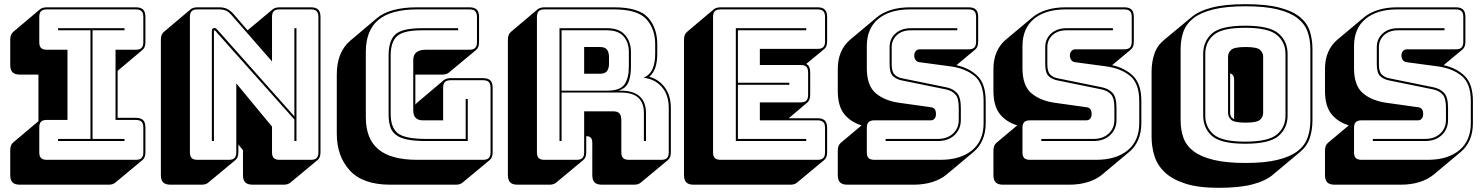

<svg xmlns="http://www.w3.org/2000/svg" viewBox="-20 -765 7085 919"><path d="M501 119H75Q51 119 40 108Q29 97 29 73V-46Q29 -59 32.5 -68Q36 -77 43 -83L164 -185V-408H75Q51 -408 40 -419Q29 -430 29 -454V-575Q29 -588 32.5 -597Q36 -606 43 -612L172 -721Q177 -725 185.5 -727.5Q194 -730 204 -730H630Q654 -730 665 -719Q676 -708 676 -684V-563Q676 -550 672.5 -541Q669 -532 662 -526L543 -426V-201H630Q654 -201 665 -190Q676 -179 676 -155V-36Q676 -23 672.5 -14Q669 -5 662 1L532 109Q528 113 519.5 116Q511 119 501 119ZM204 0H630Q649 0 657.5 -8.5Q666 -17 666 -36V-155Q666 -174 657.5 -182.5Q649 -191 630 -191H533V-527H630Q649 -527 657.5 -535.5Q666 -544 666 -563V-684Q666 -703 657.5 -711.5Q649 -720 630 -720H204Q185 -720 176.5 -711.5Q168 -703 168 -684V-563Q168 -544 176.5 -535.5Q185 -527 204 -527H303V-191H204Q185 -191 176.5 -182.5Q168 -174 168 -155V-36Q168 -17 176.5 -8.5Q185 0 204 0ZM576 -90H258V-100H413V-620H258V-630H576V-620H423V-100H576Z M1021 -622 1389 -208V-630H1399V-90H1389V-193L1011 -617Q1010 -618 1008.5 -619Q1007 -620 1006 -620Q1005 -620 1004.5 -619Q1004 -618 1004 -617V-90H994V-619Q994 -625 998 -628Q1002 -631 1006 -631Q1010 -631 1013 -629Q1016 -627 1021 -622ZM1075 0Q1094 0 1102.5 -8.5Q1111 -17 1111 -36V-366L1282 -159V-36Q1282 -17 1290.5 -8.5Q1299 0 1318 0H1468Q1487 0 1495.5 -8.5Q1504 -17 1504 -36V-684Q1504 -703 1495.5 -711.5Q1487 -720 1468 -720H1318Q1299 -720 1290.5 -711.5Q1282 -703 1282 -684V-471L1088 -693Q1075 -708 1061.5 -714Q1048 -720 1029 -720H925Q906 -720 897.5 -711.5Q889 -703 889 -684V-36Q889 -17 897.5 -8.5Q906 0 925 0ZM1107 1 977 109Q973 113 964.5 116Q956 119 946 119H796Q772 119 761 108Q750 97 750 73V-575Q750 -588 753.5 -597Q757 -606 764 -612L893 -721Q898 -725 906.5 -727.5Q915 -730 925 -730H1029Q1051 -730 1066 -723Q1081 -716 1096 -700L1165 -620L1286 -721Q1291 -725 1299.5 -727.5Q1308 -730 1318 -730H1468Q1492 -730 1503 -719Q1514 -708 1514 -684V-36Q1514 -23 1510.5 -14Q1507 -5 1500 1L1370 109Q1366 113 1357.5 116Q1349 119 1339 119H1189Q1165 119 1154 108Q1143 97 1143 73V-46L1121 -73V-36Q1121 -23 1117.5 -14Q1114 -5 1107 1Z M2163 119H1848Q1717 119 1654.5 51Q1592 -17 1592 -125V-407Q1592 -462 1608 -502Q1624 -542 1655 -569L1784 -678Q1815 -704 1863.5 -717Q1912 -730 1977 -730H2227Q2251 -730 2262 -719Q2273 -708 2273 -684V-563Q2273 -550 2269.5 -541Q2266 -532 2259 -526L2129 -418Q2125 -414 2116.5 -411Q2108 -408 2098 -408H1968V-264Q1969 -266 1971.5 -268.5Q1974 -271 1976 -273L2105 -382Q2110 -386 2118.5 -388.5Q2127 -391 2137 -391H2292Q2316 -391 2327 -380Q2338 -369 2338 -345V-36Q2338 -23 2334.5 -14Q2331 -5 2324 1L2194 109Q2190 113 2181.5 116Q2173 119 2163 119ZM2292 0Q2311 0 2319.5 -8.5Q2328 -17 2328 -36V-345Q2328 -364 2319.5 -372.5Q2311 -381 2292 -381H2137Q2118 -381 2109.5 -372.5Q2101 -364 2101 -345V-189H2004Q1981 -189 1969.5 -201Q1958 -213 1958 -238V-477Q1958 -502 1973 -514.5Q1988 -527 2019 -527H2227Q2246 -527 2254.5 -535.5Q2263 -544 2263 -563V-684Q2263 -703 2254.5 -711.5Q2246 -720 2227 -720H1977Q1852 -720 1791.5 -670Q1731 -620 1731 -516V-204Q1731 -100 1791.5 -50Q1852 0 1977 0ZM2020 -90Q1965 -90 1930 -97Q1895 -104 1875 -119.5Q1855 -135 1847.5 -159.5Q1840 -184 1840 -219V-499Q1840 -570 1872 -600Q1904 -630 2000 -630H2173V-620H2000Q1912 -620 1881 -592.5Q1850 -565 1850 -499V-219Q1850 -154 1884.5 -127Q1919 -100 2020 -100H2209V-291H2219V-90Z M2886 -620H2668V-331H2886Q2948 -331 2969 -361Q2990 -391 2990 -446V-516Q2990 -562 2964.5 -591Q2939 -620 2886 -620ZM2776 -540H2851Q2877 -540 2886 -526.5Q2895 -513 2895 -493V-459Q2895 -439 2886 -425.5Q2877 -412 2851 -412H2776ZM2668 -90H2658V-630H2886Q2944 -630 2972 -597.5Q3000 -565 3000 -516V-447Q3000 -401 2988 -371.5Q2976 -342 2940 -331H2951Q3012 -331 3042 -303.5Q3072 -276 3072 -224V-90H3062V-224Q3062 -273 3035 -297.5Q3008 -322 2951 -322H2668ZM2740 0Q2759 0 2767.5 -8.5Q2776 -17 2776 -36V-232H2916Q2937 -232 2945.5 -221.5Q2954 -211 2954 -189V-36Q2954 -17 2962.5 -8.5Q2971 0 2990 0H3145Q3164 0 3172.5 -8.5Q3181 -17 3181 -36V-248Q3181 -311 3147.5 -349Q3114 -387 3060 -393Q3091 -406 3103.5 -435.5Q3116 -465 3116 -507V-553Q3116 -627 3073.5 -673.5Q3031 -720 2919 -720H2586Q2567 -720 2558.5 -711.5Q2550 -703 2550 -684V-36Q2550 -17 2558.5 -8.5Q2567 0 2586 0ZM2772 1 2642 109Q2638 113 2629.5 116Q2621 119 2611 119H2457Q2433 119 2422 108Q2411 97 2411 73V-575Q2411 -588 2414.5 -597Q2418 -606 2425 -612L2554 -721Q2559 -725 2567.5 -727.5Q2576 -730 2586 -730H2919Q3038 -730 3082 -680.5Q3126 -631 3126 -553V-507Q3126 -470 3117 -442.5Q3108 -415 3088 -398H3087Q3134 -385 3162.5 -346Q3191 -307 3191 -248V-36Q3191 -23 3187.5 -14Q3184 -5 3177 1L3047 109Q3043 113 3034.5 116Q3026 119 3016 119H2861Q2837 119 2826 108Q2815 97 2815 73V-80Q2815 -96 2809 -104.5Q2803 -113 2787 -113H2786V-36Q2786 -23 2782.5 -14Q2779 -5 2772 1Z M3764 119H3300Q3276 119 3265 108Q3254 97 3254 73V-575Q3254 -588 3257.5 -597Q3261 -606 3268 -612L3397 -721Q3402 -725 3410.5 -727.5Q3419 -730 3429 -730H3893Q3917 -730 3928 -719Q3939 -708 3939 -684V-567Q3939 -554 3935.5 -545Q3932 -536 3925 -530L3839 -459Q3849 -454 3853.5 -444Q3858 -434 3858 -418V-311Q3858 -298 3854.5 -289Q3851 -280 3844 -274L3755 -199H3893Q3917 -199 3928 -188Q3939 -177 3939 -153V-36Q3939 -23 3935.5 -14Q3932 -5 3925 1L3795 109Q3791 113 3782.5 116Q3774 119 3764 119ZM3893 0Q3912 0 3920.5 -8.5Q3929 -17 3929 -36V-153Q3929 -172 3920.5 -180.5Q3912 -189 3893 -189H3617V-275H3812Q3831 -275 3839.5 -283.5Q3848 -292 3848 -311V-418Q3848 -437 3839.5 -445.5Q3831 -454 3812 -454H3617V-531H3893Q3912 -531 3920.5 -539.5Q3929 -548 3929 -567V-684Q3929 -703 3920.5 -711.5Q3912 -720 3893 -720H3429Q3410 -720 3401.5 -711.5Q3393 -703 3393 -684V-36Q3393 -17 3401.5 -8.5Q3410 0 3429 0ZM3839 -100V-90H3502V-630H3839V-620H3512V-369H3758V-359H3512V-100Z M4036 119Q4012 119 4001 108Q3990 97 3990 73V-44Q3990 -57 3993.5 -66Q3997 -75 4004 -81L4104 -165Q4051 -181 4020.5 -219.5Q3990 -258 3990 -330V-435Q3990 -480 4005 -515Q4020 -550 4048 -574L4178 -683Q4205 -705 4245 -717.5Q4285 -730 4336 -730H4616Q4640 -730 4651 -719Q4662 -708 4662 -684V-565Q4662 -552 4658.5 -543Q4655 -534 4648 -528L4558 -453Q4621 -439 4659.5 -400.5Q4698 -362 4698 -281V-176Q4698 -131 4683 -96Q4668 -61 4639 -37L4510 71Q4482 94 4442 106.5Q4402 119 4352 119ZM4481 0Q4577 0 4632.5 -45.5Q4688 -91 4688 -176V-281Q4688 -365 4645 -401Q4602 -437 4532 -447L4383 -467Q4370 -468 4363 -477Q4356 -486 4356 -499Q4356 -512 4363 -520.5Q4370 -529 4383 -529H4616Q4635 -529 4643.5 -537.5Q4652 -546 4652 -565V-684Q4652 -703 4643.5 -711.5Q4635 -720 4616 -720H4336Q4239 -720 4184 -674.5Q4129 -629 4129 -544V-439Q4129 -355 4171.5 -319Q4214 -283 4284 -273L4434 -252Q4447 -251 4453.5 -243Q4460 -235 4460 -218Q4460 -206 4453.5 -197.5Q4447 -189 4434 -189H4165Q4146 -189 4137.5 -180.5Q4129 -172 4129 -153V-36Q4129 -17 4137.5 -8.5Q4146 0 4165 0ZM4562 -630V-620H4340Q4298 -620 4273 -597Q4248 -574 4248 -539V-457Q4248 -422 4262 -408Q4276 -394 4299 -390L4510 -347Q4540 -341 4559.5 -321Q4579 -301 4579 -249V-191Q4579 -147 4549 -118.5Q4519 -90 4468 -90H4219V-100H4468Q4514 -100 4541.5 -125.5Q4569 -151 4569 -191V-249Q4569 -296 4552.5 -313.5Q4536 -331 4508 -337L4297 -380Q4271 -385 4254.5 -400.5Q4238 -416 4238 -457V-539Q4238 -579 4266 -604.5Q4294 -630 4340 -630Z M4781 119Q4757 119 4746 108Q4735 97 4735 73V-44Q4735 -57 4738.5 -66Q4742 -75 4749 -81L4849 -165Q4796 -181 4765.5 -219.5Q4735 -258 4735 -330V-435Q4735 -480 4750 -515Q4765 -550 4793 -574L4923 -683Q4950 -705 4990 -717.5Q5030 -730 5081 -730H5361Q5385 -730 5396 -719Q5407 -708 5407 -684V-565Q5407 -552 5403.5 -543Q5400 -534 5393 -528L5303 -453Q5366 -439 5404.5 -400.5Q5443 -362 5443 -281V-176Q5443 -131 5428 -96Q5413 -61 5384 -37L5255 71Q5227 94 5187 106.5Q5147 119 5097 119ZM5226 0Q5322 0 5377.5 -45.5Q5433 -91 5433 -176V-281Q5433 -365 5390 -401Q5347 -437 5277 -447L5128 -467Q5115 -468 5108 -477Q5101 -486 5101 -499Q5101 -512 5108 -520.5Q5115 -529 5128 -529H5361Q5380 -529 5388.5 -537.5Q5397 -546 5397 -565V-684Q5397 -703 5388.5 -711.5Q5380 -720 5361 -720H5081Q4984 -720 4929 -674.5Q4874 -629 4874 -544V-439Q4874 -355 4916.5 -319Q4959 -283 5029 -273L5179 -252Q5192 -251 5198.5 -243Q5205 -235 5205 -218Q5205 -206 5198.5 -197.5Q5192 -189 5179 -189H4910Q4891 -189 4882.5 -180.5Q4874 -172 4874 -153V-36Q4874 -17 4882.5 -8.5Q4891 0 4910 0ZM5307 -630V-620H5085Q5043 -620 5018 -597Q4993 -574 4993 -539V-457Q4993 -422 5007 -408Q5021 -394 5044 -390L5255 -347Q5285 -341 5304.5 -321Q5324 -301 5324 -249V-191Q5324 -147 5294 -118.5Q5264 -90 5213 -90H4964V-100H5213Q5259 -100 5286.5 -125.5Q5314 -151 5314 -191V-249Q5314 -296 5297.5 -313.5Q5281 -331 5253 -337L5042 -380Q5016 -385 4999.5 -400.5Q4983 -416 4983 -457V-539Q4983 -579 5011 -604.5Q5039 -630 5085 -630Z M6073 71Q6038 101 5975 117.5Q5912 134 5813 134Q5715 134 5652.5 113.5Q5590 93 5554.5 59Q5519 25 5505.5 -19Q5492 -63 5492 -110V-421Q5492 -467 5505 -506.5Q5518 -546 5552 -574L5682 -682Q5717 -712 5779.5 -728.5Q5842 -745 5942 -745Q6040 -745 6102.5 -729Q6165 -713 6200.5 -684.5Q6236 -656 6249 -616.5Q6262 -577 6262 -530V-189Q6262 -143 6249 -104Q6236 -65 6202 -37ZM6252 -189V-530Q6252 -576 6238.5 -613.5Q6225 -651 6190.5 -678Q6156 -705 6095.5 -720Q6035 -735 5942 -735Q5849 -735 5788 -720Q5727 -705 5692.5 -678Q5658 -651 5644.5 -613.5Q5631 -576 5631 -530V-189Q5631 -143 5644.5 -105.5Q5658 -68 5692.5 -41.5Q5727 -15 5788 0Q5849 15 5942 15Q6035 15 6095.5 0Q6156 -15 6190.5 -41.5Q6225 -68 6238.5 -105.5Q6252 -143 6252 -189ZM6143 -212Q6143 -152 6100 -114.5Q6057 -77 5940 -77Q5823 -77 5781 -114.5Q5739 -152 5739 -212V-507Q5739 -567 5781 -604.5Q5823 -642 5940 -642Q6057 -642 6100 -604.5Q6143 -567 6143 -507ZM5749 -212Q5749 -156 5789 -121.5Q5829 -87 5940 -87Q6051 -87 6092 -121.5Q6133 -156 6133 -212V-507Q6133 -563 6092 -597.5Q6051 -632 5940 -632Q5829 -632 5789 -597.5Q5749 -563 5749 -507ZM5858 -225V-494Q5858 -513 5873 -526.5Q5888 -540 5942 -540Q5996 -540 6011 -526.5Q6026 -513 6026 -494V-225Q6026 -205 6011 -191.5Q5996 -178 5942 -178Q5888 -178 5873 -191.5Q5858 -205 5858 -225ZM5868 -225Q5868 -215 5872 -207.5Q5876 -200 5887 -195V-385Q5887 -395 5883 -402.5Q5879 -410 5868 -414Z M6368 119Q6344 119 6333 108Q6322 97 6322 73V-44Q6322 -57 6325.5 -66Q6329 -75 6336 -81L6436 -165Q6383 -181 6352.5 -219.5Q6322 -258 6322 -330V-435Q6322 -480 6337 -515Q6352 -550 6380 -574L6510 -683Q6537 -705 6577 -717.5Q6617 -730 6668 -730H6948Q6972 -730 6983 -719Q6994 -708 6994 -684V-565Q6994 -552 6990.5 -543Q6987 -534 6980 -528L6890 -453Q6953 -439 6991.5 -400.5Q7030 -362 7030 -281V-176Q7030 -131 7015 -96Q7000 -61 6971 -37L6842 71Q6814 94 6774 106.5Q6734 119 6684 119ZM6813 0Q6909 0 6964.5 -45.5Q7020 -91 7020 -176V-281Q7020 -365 6977 -401Q6934 -437 6864 -447L6715 -467Q6702 -468 6695 -477Q6688 -486 6688 -499Q6688 -512 6695 -520.5Q6702 -529 6715 -529H6948Q6967 -529 6975.5 -537.5Q6984 -546 6984 -565V-684Q6984 -703 6975.5 -711.5Q6967 -720 6948 -720H6668Q6571 -720 6516 -674.5Q6461 -629 6461 -544V-439Q6461 -355 6503.5 -319Q6546 -283 6616 -273L6766 -252Q6779 -251 6785.5 -243Q6792 -235 6792 -218Q6792 -206 6785.5 -197.5Q6779 -189 6766 -189H6497Q6478 -189 6469.5 -180.5Q6461 -172 6461 -153V-36Q6461 -17 6469.5 -8.5Q6478 0 6497 0ZM6894 -630V-620H6672Q6630 -620 6605 -597Q6580 -574 6580 -539V-457Q6580 -422 6594 -408Q6608 -394 6631 -390L6842 -347Q6872 -341 6891.5 -321Q6911 -301 6911 -249V-191Q6911 -147 6881 -118.5Q6851 -90 6800 -90H6551V-100H6800Q6846 -100 6873.5 -125.5Q6901 -151 6901 -191V-249Q6901 -296 6884.5 -313.5Q6868 -331 6840 -337L6629 -380Q6603 -385 6586.5 -400.5Q6570 -416 6570 -457V-539Q6570 -579 6598 -604.5Q6626 -630 6672 -630Z"/></svg>

Font: Bungee Shade
Style: Regular
Weight: 400
Designer: David Jonathan Ross
Foundry: David Jonathan Ross
Version: Version 1.001;PS 1.0;hotconv 1.0.72;makeotf.lib2.5.5900